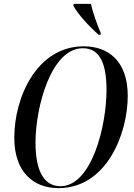

<svg xmlns="http://www.w3.org/2000/svg" viewBox="-20 -964 697 995"><path d="M491 -784H501L502 -793C484 -834 461 -900 451 -944H362L360 -935C382 -892 442 -827 491 -784ZM283 11C533 11 642 -272 642 -467C642 -651 538 -724 414 -724C171 -724 54 -460 54 -250C54 -75 151 11 283 11ZM293 1C219 1 164 -60 164 -225C164 -409 245 -714 409 -714C485 -714 532 -657 532 -497C532 -311 455 1 293 1Z"/></svg>

Font: Noto Serif Display Condensed Medium
Style: Italic
Weight: 500
Width: 3
Italic angle: -12°
Designer: Monotype Design Team
Foundry: Monotype Imaging Inc.
Version: Version 2.009